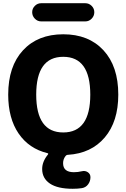

<svg xmlns="http://www.w3.org/2000/svg" viewBox="-20 -953 786 1193"><path d="M541 -365Q541 -600 373 -600Q205 -600 205 -365Q205 -130 373 -130Q541 -130 541 -365ZM276 -1Q160 -29 95.5 -123.5Q31 -218 31 -365Q31 -541 123 -640.5Q215 -740 373 -740Q531 -740 623 -640.5Q715 -541 715 -365Q715 -198 631 -99Q547 0 402 9Q393 9 387 17Q372 36 372 61Q372 117 439 117Q464 117 489 111Q509 106 525.5 117Q542 128 542 148Q542 173 527.5 192.5Q513 212 489 216Q464 220 432 220Q338 220 290 187.5Q242 155 242 97Q242 51 278 7Q282 1 276 -1ZM236 -933H510Q533 -933 549.5 -916.5Q566 -900 566 -877Q566 -854 549.5 -837Q533 -820 510 -820H236Q213 -820 196.5 -837Q180 -854 180 -877Q180 -900 196.5 -916.5Q213 -933 236 -933Z"/></svg>

Font: Rounded Mplus 1c ExtraBold
Style: Regular
Weight: 800
Version: Version 1.059.20150529